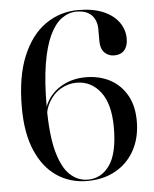

<svg xmlns="http://www.w3.org/2000/svg" viewBox="-52 -754 650 808"><g transform="rotate(-5 273.0 -350.0)"><path d="M307.5 -710Q371 -710 414 -691.5Q457 -673 479.2 -641.8Q501.5 -610.5 501.5 -572.5Q501.5 -541 486.2 -523.8Q471 -506.5 443.5 -506.5Q419 -506.5 402.5 -523.2Q386 -540 386 -571V-621.5Q386 -659.5 364.5 -681.8Q343 -704 301 -704Q267.5 -704 238.2 -683Q209 -662 187.2 -616.2Q165.5 -570.5 153.2 -496.2Q141 -422 141 -316Q141 -196.5 160.2 -126.2Q179.5 -56 212.5 -25.8Q245.5 4.5 287 4.5Q344.5 4.5 379.8 -46Q415 -96.5 415 -205Q415 -304 375.8 -355Q336.5 -406 274.5 -406Q239 -406 207.5 -387.5Q176 -369 156.5 -334.2Q137 -299.5 137 -252L130.5 -254.5Q130.5 -306.5 155 -344.8Q179.5 -383 221.2 -404.2Q263 -425.5 315 -425.5Q373 -425.5 418 -401.5Q463 -377.5 488.8 -331.2Q514.5 -285 513.5 -218Q512.5 -150.5 484 -99Q455.5 -47.5 404.2 -18.8Q353 10 284 10Q213 10 157 -27.2Q101 -64.5 68.8 -138.5Q36.5 -212.5 36.5 -322Q36.5 -452 72.5 -538.2Q108.5 -624.5 170 -667.2Q231.5 -710 307.5 -710Z"/></g></svg>

Font: Fraunces 120pt
Style: Regular
Weight: 400
Version: Version 1.000;[b76b70a41]